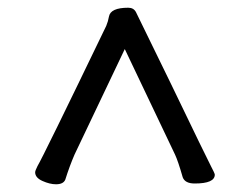

<svg xmlns="http://www.w3.org/2000/svg" viewBox="-20 -743 640 497"><path d="M125 -266Q109 -266 90 -274.5Q71 -283 71 -297Q71 -301 77 -313Q91 -336 255 -676Q260 -688 262 -700Q266 -723 312 -723Q326 -723 332 -711.5Q338 -700 423 -525Q515 -334 525.5 -314Q536 -294 536 -291Q536 -268 484 -268Q459 -268 453 -284Q441 -326 433 -343L303 -616L173 -343Q160 -313 149 -278Q144 -266 125 -266Z"/></svg>

Font: LXGW WenKai Lite
Style: Bold
Weight: 700
Designer: LXGW / Fontworks Inc.
Foundry: LXGW / Fontworks Inc.
Version: Version 1.330;April 28, 2024